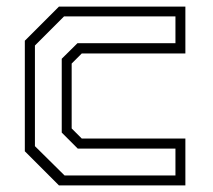

<svg xmlns="http://www.w3.org/2000/svg" viewBox="-20 -560 642 580"><path d="M158 0 55 -103V-437L158 -540H540V-398.5H227L196.5 -368V-172L227 -141.5H540V0ZM175 -30H510V-111H215L166.5 -159.5V-382.5L214 -429.5H510V-510.5H173.5L85.5 -422.5V-118.5Z"/></svg>

Font: Tourney Light
Style: Regular
Weight: 300
Version: Version 1.015